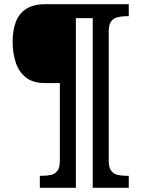

<svg xmlns="http://www.w3.org/2000/svg" viewBox="-20 -780 671 911"><path d="M169 111V54H182Q205 54 223.5 49.5Q242 45 253 29.5Q264 14 264 -17V-386H193Q135 -386 101.5 -413.5Q68 -441 54 -485.5Q40 -530 40 -582Q40 -636 55 -676Q70 -716 104.5 -738Q139 -760 195 -760H591V-703H578Q556 -703 537 -698Q518 -693 507 -678Q496 -663 496 -631V-17Q496 14 507 29.5Q518 45 537 49.5Q556 54 578 54H591V111H420V-694H340V111Z"/></svg>

Font: Noto Serif Bengali ExtraBold
Style: Regular
Weight: 800
Designer: Juan Bruce, Universal Thirst, Indian Type Foundry and the Monotype Design Team.
Foundry: Monotype Imaging Inc.
Version: Version 2.003